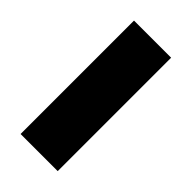

<svg xmlns="http://www.w3.org/2000/svg" viewBox="-179 -607 662 662"><g transform="rotate(45 151.5 -276.5)"><path d="M242 0H61V-553H242Z"/></g></svg>

Font: Noto Sans Gurmukhi UI SemiCondensed Black
Style: Regular
Weight: 900
Width: 4
Designer: Jelle Bosma - Monotype Design Team
Foundry: Monotype Imaging Inc.
Version: Version 2.004; ttfautohint (v1.8.4.7-5d5b)